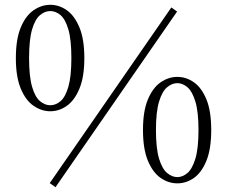

<svg xmlns="http://www.w3.org/2000/svg" viewBox="-20 -753 946 799"><path d="M189 -290Q153 -290 120 -312.5Q87 -335 66.5 -384Q46 -433 46 -511Q46 -590 66.5 -639Q87 -688 120 -710.5Q153 -733 189 -733Q226 -733 258 -710.5Q290 -688 310.5 -639Q331 -590 331 -511Q331 -433 310.5 -384Q290 -335 258 -312.5Q226 -290 189 -290ZM189 -315Q212 -315 232 -332Q252 -349 264.5 -392Q277 -435 277 -511Q277 -588 264.5 -630.5Q252 -673 232 -690Q212 -707 189 -707Q167 -707 146.5 -690Q126 -673 113.5 -630.5Q101 -588 101 -511Q101 -435 113.5 -392Q126 -349 146.5 -332Q167 -315 189 -315ZM718 10Q681 10 648.5 -12.5Q616 -35 595.5 -84Q575 -133 575 -212Q575 -291 595.5 -339.5Q616 -388 648.5 -410.5Q681 -433 718 -433Q755 -433 787 -410.5Q819 -388 839 -339.5Q859 -291 859 -212Q859 -133 839 -84Q819 -35 787 -12.5Q755 10 718 10ZM718 -16Q740 -16 760 -33Q780 -50 793 -92.5Q806 -135 806 -212Q806 -288 793 -330.5Q780 -373 760 -390Q740 -407 718 -407Q696 -407 675.5 -390Q655 -373 642 -330.5Q629 -288 629 -212Q629 -135 642 -92.5Q655 -50 675.5 -33Q696 -16 718 -16ZM211 26 187 9 693 -722 717 -705Z"/></svg>

Font: Noto Serif JP
Style: Regular
Weight: 200
Designer: Ryoko NISHIZUKA 西塚涼子 (kana & ideographs); Frank Grießhammer (Latin, Greek & Cyrillic); Wenlong ZHANG 张文龙 (bopomofo); San
Foundry: Adobe
Version: Version 2.001;hotconv 1.1.0;makeotfexe 2.6.0